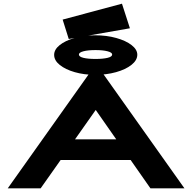

<svg xmlns="http://www.w3.org/2000/svg" viewBox="-20 -1019 1040 1039"><path d="M794 0 687 -153H308L200 0H22L472 -634H528L978 0ZM498 -424 386 -265H609ZM495 -614Q435 -614 384.5 -628.5Q334 -643 303.5 -667.5Q273 -692 273 -722Q273 -751 303 -775Q333 -799 383.5 -813.5Q434 -828 495 -828Q557 -828 609 -813.5Q661 -799 692 -775Q723 -751 723 -723Q723 -693 691.5 -668Q660 -643 608 -628.5Q556 -614 495 -614ZM497 -700Q537 -700 562 -706Q587 -712 587 -724Q587 -735 562 -741.5Q537 -748 497 -748Q456 -748 431.5 -741.5Q407 -735 407 -724Q407 -712 431.5 -706Q456 -700 497 -700ZM352 -808 319 -913 640 -999 683 -866Z"/></svg>

Font: Inconsolata UltraExpanded Black
Style: Regular
Weight: 900
Width: 9
Monospace: yes
Designer: Raph Levien, Cyreal, Brenton Simpson
Foundry: Raph Levien, Cyreal, Google
Version: Version 3.001; ttfautohint (v1.8.2.53-6de2)